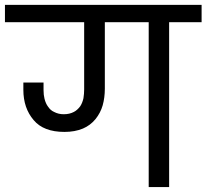

<svg xmlns="http://www.w3.org/2000/svg" viewBox="-47 -760 839 780"><path d="M378.9 -399.9Q378.9 -363.3 370.1 -332Q361.3 -301.3 340.8 -275.9Q319.8 -250.5 290 -237.8Q257.3 -224.1 214.8 -224.1Q129.9 -224.1 89.8 -272Q47.9 -320.8 47.9 -395V-424.8H129.9V-394Q129.9 -374 133.8 -358.9Q138.7 -339.4 147.9 -327.1Q158.2 -311.5 172.9 -305.2Q190.4 -295.9 211.9 -295.9Q235.4 -295.9 252.9 -305.2Q266.6 -312 278.8 -328.1Q287.6 -341.3 292 -360.8Q294.9 -378.9 294.9 -397V-669.9H-26.9V-740.2H772V-669.9H640.1V0H557.1V-669.9H378.9Z"/></svg>

Font: PoppinsZ
Style: Regular
Weight: 400
Designer: Ninad Kale (Devanagari), Jonny Pinhorn (Latin)
Foundry: Indian Type Foundry
Version: Version 3.002;FEAKit 1.0